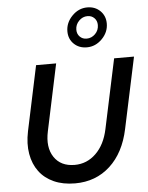

<svg xmlns="http://www.w3.org/2000/svg" viewBox="-65 -1063 869 1125"><g transform="rotate(-5 369.5 -500.5)"><path d="M650 -282Q621 -144 537 -67Q453 10 331 10Q260 10 206.5 -14Q153 -38 120.5 -81.5Q88 -125 77.5 -185.5Q67 -246 82 -318L163 -700H281L198 -308Q178 -215 217 -156.5Q256 -98 338 -98Q410 -98 463 -149.5Q516 -201 535 -291L622 -700H739ZM469 -778Q423 -778 393 -807Q363 -836 363 -881Q363 -932 401.5 -971.5Q440 -1011 491 -1011Q537 -1011 567 -981.5Q597 -952 597 -907Q597 -856 558.5 -817Q520 -778 469 -778ZM472 -829Q501 -829 522.5 -850.5Q544 -872 544 -903Q544 -928 528 -944Q512 -960 488 -960Q459 -960 437.5 -938Q416 -916 416 -886Q416 -861 432 -845Q448 -829 472 -829Z"/></g></svg>

Font: Red Hat Text Medium
Style: Italic
Weight: 500
Italic angle: -12°
Designer: Pentagram / MCKL
Foundry: Pentagram / MCKL
Version: Version 1.003; Red Hat Text Medium Italic